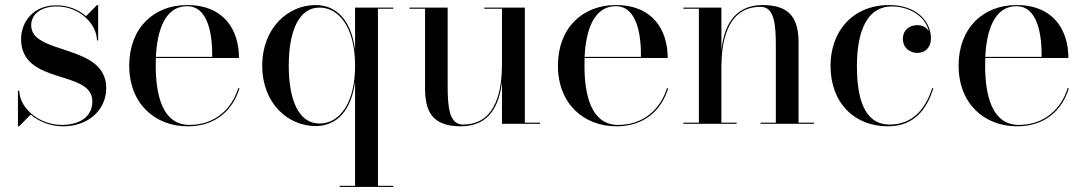

<svg xmlns="http://www.w3.org/2000/svg" viewBox="-20 -490 4293 760"><path d="M55.5 10 101.5 -36.5C134.5 -8 180.5 10 230.5 10C327 10 400.5 -52.5 400.5 -141.5C400.5 -318 103.5 -271 103.5 -389.5C103.5 -437.5 147.5 -464.5 204 -464.5C296.5 -464.5 363 -394 364 -330H368.5V-470H364L320.5 -426C291.5 -451.5 251 -469 203 -469C108 -469 63.5 -399.5 63.5 -335.5C63.5 -151 345.5 -216 345.5 -89C345.5 -20 284 4.5 224.5 4.5C139.5 4.5 59 -57 56 -131H51V10Z M928 -141H923C898 -60 832 4.5 730 4.5C622 4.5 596.5 -116 596.5 -230C596.5 -240 596.5 -250.5 597 -260.5H926C926 -369.5 868.5 -470 720.5 -470C589.5 -470 491.5 -380 491.5 -230C491.5 -80 593 10 723.5 10C834.5 10 902 -55 928 -141ZM720.5 -465.5C808.5 -465.5 821 -341.5 820 -265H597C602 -367.5 632 -465.5 720.5 -465.5Z M1536.5 245.5H1476V-455.5H1536.5V-460H1385.5V-293C1371 -404.5 1316 -470 1229 -470C1121 -470 1018 -380 1018 -230C1018 -80 1121 9 1229 9C1316 9 1371 -55.5 1385.5 -167V245.5H1324.5V250H1536.5ZM1385.5 -230C1385.5 -78.5 1322 -1 1244.5 -1C1161.5 -1 1123 -96 1123 -230C1123 -364 1161.5 -460 1244.5 -460C1322 -460 1385.5 -381 1385.5 -230Z M2057.5 -4.5V-460H1897V-455.5H1967V-237C1967 -148 1951 3 1813 3C1757 3 1752 -68.5 1752 -152.5V-460H1601V-455.5H1662.5V-141C1662.5 -54 1687 10 1804 10C1922.5 10 1957 -81 1967 -165.5V0H2118V-4.5Z M2625 -141H2620C2595 -60 2529 4.5 2427 4.5C2319 4.5 2293.5 -116 2293.5 -230C2293.5 -240 2293.5 -250.5 2294 -260.5H2623C2623 -369.5 2565.5 -470 2417.5 -470C2286.5 -470 2188.5 -380 2188.5 -230C2188.5 -80 2290 10 2420.5 10C2531.5 10 2599 -55 2625 -141ZM2417.5 -465.5C2505.5 -465.5 2518 -341.5 2517 -265H2294C2299 -367.5 2329 -465.5 2417.5 -465.5Z M2685 -4.5V0H2896V-4.5H2835.5V-223C2835.5 -312 2852.5 -463 2990.5 -463C3046 -463 3051 -391.5 3051 -307.5V-4.5H2990.5V0H3202V-4.5H3141V-319C3141 -406 3116 -470 2999.5 -470C2880 -470 2845 -377 2835.5 -291V-460H2685V-455.5H2746.5V-4.5Z M3674.5 -141H3670C3643 -58 3592.5 3 3501.5 3C3394 3 3372 -115.5 3372 -230C3372 -324 3392 -464.5 3510.5 -464.5C3574.5 -464.5 3642 -430 3657 -365.5C3648 -382 3630.5 -390.5 3611 -390.5C3580.5 -390.5 3554 -371.5 3554 -336.5C3554 -296.5 3586 -280.5 3611 -280.5C3641.5 -280.5 3665 -301.5 3665 -337.5C3665 -410.5 3602.5 -470 3500.5 -470C3349.5 -470 3267.5 -360 3267.5 -230C3267.5 -80 3364 10 3495 10C3596 10 3648.5 -55 3674.5 -141Z M4211 -141H4206C4181 -60 4115 4.5 4013 4.5C3905 4.5 3879.5 -116 3879.5 -230C3879.5 -240 3879.5 -250.5 3880 -260.5H4209C4209 -369.5 4151.5 -470 4003.5 -470C3872.5 -470 3774.5 -380 3774.5 -230C3774.5 -80 3876 10 4006.5 10C4117.5 10 4185 -55 4211 -141ZM4003.5 -465.5C4091.5 -465.5 4104 -341.5 4103 -265H3880C3885 -367.5 3915 -465.5 4003.5 -465.5Z"/></svg>

Font: Bodoni* 36pt
Style: Regular
Weight: 400
Version: Version 2.3